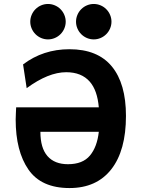

<svg xmlns="http://www.w3.org/2000/svg" viewBox="-20 -931 712 963"><path d="M320.8 -107.4Q395 -107.4 431.2 -150.9Q467.3 -194.3 475.6 -270H182.6Q182.6 -188.5 218.3 -147.9Q253.9 -107.4 320.8 -107.4ZM328.6 12.2Q187 12.2 122.8 -80.3Q58.6 -172.9 58.6 -331.5Q58.6 -340.3 59.6 -361.8Q60.5 -383.3 61 -392.6H475.6Q468.3 -478 430.2 -521.5Q388.7 -568.8 312 -568.8Q222.7 -568.8 113.8 -488.8L95.7 -607.9Q196.3 -684.1 328.1 -684.1Q469.7 -684.1 540.8 -597.9Q611.8 -511.7 611.8 -349.6Q611.8 -175.8 538.1 -81.8Q464.4 12.2 328.6 12.2ZM220.7 -733.4Q203.1 -733.4 186.8 -740.2Q170.4 -747.1 158 -759.5Q145.5 -772 138.7 -788.3Q131.8 -804.7 131.8 -822.3Q131.8 -839.8 138.7 -856.2Q145.5 -872.6 158 -885Q170.4 -897.5 186.8 -904.3Q203.1 -911.1 220.7 -911.1Q238.3 -911.1 254.6 -904.3Q271 -897.5 283.4 -885Q295.9 -872.6 302.7 -856.2Q309.6 -839.8 309.6 -822.3Q309.6 -804.7 302.7 -788.3Q295.9 -772 283.4 -759.5Q271 -747.1 254.6 -740.2Q238.3 -733.4 220.7 -733.4ZM450.2 -733.4Q432.6 -733.4 416.3 -740.2Q399.9 -747.1 387.5 -759.5Q375 -772 368.2 -788.3Q361.3 -804.7 361.3 -822.3Q361.3 -839.8 368.2 -856.2Q375 -872.6 387.5 -885Q399.9 -897.5 416.3 -904.3Q432.6 -911.1 450.2 -911.1Q467.8 -911.1 484.1 -904.3Q500.5 -897.5 512.9 -885Q525.4 -872.6 532.2 -856.2Q539.1 -839.8 539.1 -822.3Q539.1 -804.7 532.2 -788.3Q525.4 -772 512.9 -759.5Q500.5 -747.1 484.1 -740.2Q467.8 -733.4 450.2 -733.4Z"/></svg>

Font: Cadman
Style: Bold
Weight: 700
Designer: Paul James MIller
Foundry: High-Logic / Made with FontCreator
Version: Version 2.114;March 28, 2021;FontCreator 13.0.0.2683 64-bit